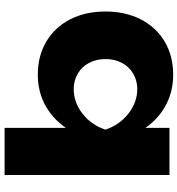

<svg xmlns="http://www.w3.org/2000/svg" viewBox="12 -640 793 858"><g transform="rotate(90 409.0 -211.5)"><path d="M762.5 165H551.9V-174L560.5 -222V-385.4L551.9 -410.6V-571.8H762.5ZM314.2 16.6Q230.9 16.6 166.7 -21.2Q102.6 -59.1 67.2 -127.5Q31.9 -196 31.9 -285.6Q31.9 -375.2 67.2 -444Q102.6 -512.8 166.7 -550.6Q230.9 -588.4 314.2 -588.4Q394.2 -588.4 458.5 -551.1Q522.9 -513.8 564.4 -445.5Q606 -377.2 618.2 -285.6Q605 -194.6 563.4 -126.4Q521.9 -58.1 458 -20.7Q394.2 16.6 314.2 16.6ZM378.3 -143.9Q438.5 -143.9 488.8 -183.4Q539.2 -222.9 559.8 -285.6Q539.2 -347.9 488.7 -387.9Q438.1 -427.9 378.3 -427.9Q340 -427.9 309.2 -409.6Q278.4 -391.3 261.4 -359Q244.4 -326.7 244.4 -285.6Q244.4 -245.2 261.4 -212.9Q278.4 -180.6 309.2 -162.3Q340 -143.9 378.3 -143.9Z"/></g></svg>

Font: Unbounded Variable
Style: Regular
Weight: 400
Designer: Luke Prowse, Jean-Baptiste Morizot, Fátima Lázaro, Florian Runge
Foundry: NaN
Version: Version 1.600;FEAKit 1.0